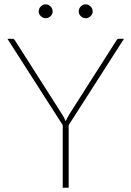

<svg xmlns="http://www.w3.org/2000/svg" viewBox="-20 -886 620 906"><path d="M304 -295.5V0H276V-295.5L15 -703H38.5Q43 -703 45.5 -701.2Q48 -699.5 50.5 -695.5L273 -346.5Q278 -338 282.5 -330Q287 -322 290 -314Q293.5 -322.5 297.8 -330.2Q302 -338 307 -346.5L529.5 -695.5Q533.5 -703 541 -703H565ZM228.5 -832Q228.5 -819.5 218.5 -809.8Q208.5 -800 195.5 -800Q189 -800 183 -802.8Q177 -805.5 172.5 -810Q168 -814.5 165.2 -820.2Q162.5 -826 162.5 -832Q162.5 -845.5 172.5 -855.5Q182.5 -865.5 195.5 -865.5Q208.5 -865.5 218.5 -855.5Q228.5 -845.5 228.5 -832ZM417.5 -832Q417.5 -819.5 407.2 -809.8Q397 -800 384.5 -800Q371 -800 361.2 -809.8Q351.5 -819.5 351.5 -832Q351.5 -845.5 361.2 -855.5Q371 -865.5 384.5 -865.5Q397 -865.5 407.2 -855.5Q417.5 -845.5 417.5 -832Z"/></svg>

Font: Lato 2
Style: Regular
Weight: 200
Designer: Lukasz Dziedzic with Adam Twardoch and Botio Nikoltchev
Foundry: tyPoland Lukasz Dziedzic
Version: Version 2.015; 2015-08-06; http://www.latofonts.com/